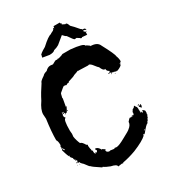

<svg xmlns="http://www.w3.org/2000/svg" viewBox="-218 -1011 1033 1152"><g transform="rotate(-30 298.5 -434.5)"><path d="M301.8 -724.1H356.4Q446.3 -715.3 446.3 -698.7Q452.1 -698.7 469.7 -685.1H471.7L469.7 -681.2Q518.1 -681.2 530.3 -649.9Q575.2 -566.4 575.2 -550.3Q583 -531.7 583 -511.2Q575.2 -508.8 569.3 -489.7Q554.2 -477.5 536.1 -472.2Q534.2 -472.2 534.2 -474.1Q532.2 -474.1 532.2 -472.2Q528.3 -472.2 512.7 -478V-476.1Q506.3 -480 501 -480Q501 -478 499 -478Q499 -483.9 495.1 -483.9L491.2 -481.9L481.4 -483.9V-487.8H483.4Q485.4 -487.8 485.4 -485.8Q495.1 -485.8 495.1 -495.6Q479.5 -502 479.5 -519L475.6 -517.1Q463.9 -517.1 452.1 -546.4Q448.7 -546.4 424.8 -577.6Q418 -585.4 409.2 -589.4Q404.8 -589.4 401.4 -587.4Q366.7 -589.4 344.7 -589.4H333L329.1 -591.3Q329.1 -588.9 299.8 -579.6Q295.4 -574.7 252.9 -562Q249 -559.6 249 -556.2H239.3L229.5 -550.3L219.7 -554.2Q215.8 -552.2 213.9 -552.2V-554.2Q210 -554.2 178.7 -526.9Q175.3 -526.9 168.9 -495.6Q168.9 -493.7 170.9 -493.7L161.1 -439L165 -440.9H167Q151.4 -406.2 145.5 -405.8H141.6Q136.7 -405.8 135.7 -413.6L129.9 -409.7H127.9L124 -411.6L120.1 -405.8V-397.9Q120.1 -388.2 126 -388.2V-382.3Q110.4 -382.3 110.4 -304.2V-302.2Q110.4 -297.9 112.3 -280.8Q110.4 -270.5 110.4 -261.2Q114.3 -234.9 126 -208.5Q137.7 -208.5 153.3 -181.2Q161.1 -178.2 161.1 -175.3Q161.1 -171.4 159.2 -171.4Q161.1 -145.5 165 -142.1Q165 -140.1 163.1 -140.1Q165 -130.4 170.9 -130.4L168.9 -126.5V-124.5Q168.9 -109.4 176.8 -106.9Q176.8 -114.7 180.7 -114.7Q180.7 -111.8 186.5 -108.9L192.4 -122.6Q189.5 -122.6 186.5 -128.4V-134.3H188.5Q206.5 -134.3 219.7 -108.9L223.6 -110.8Q236.3 -101.1 239.3 -101.1V-97.2H235.4Q235.4 -77.6 256.8 -77.6Q258.8 -77.6 258.8 -79.6Q283.7 -75.7 288.1 -75.7Q288.6 -79.6 292 -79.6Q293.5 -79.6 303.7 -77.6Q321.3 -77.6 366.2 -103Q413.6 -127.9 418.9 -134.3Q442.4 -151.9 442.4 -173.3Q457.5 -190.9 460 -190.9L473.6 -189V-192.9H475.6L481.4 -189V-192.9L477.5 -198.7H479.5L487.3 -192.9Q493.2 -198.7 493.2 -210.4H491.2V-212.4Q494.1 -212.4 501 -226.1Q516.6 -232.4 516.6 -239.7H520.5Q520.5 -235.8 530.3 -224.1L532.2 -210.4H530.3L532.2 -206.5V-183.1H534.2V-189H538.1Q538.1 -179.2 545.9 -179.2Q547.9 -187 547.9 -192.9H549.8Q561.5 -185.5 563.5 -177.2L561.5 -173.3L563.5 -163.6Q559.6 -163.1 559.6 -159.7Q561.5 -156.2 561.5 -151.9Q556.6 -151.9 553.7 -136.2Q549.3 -136.2 545.9 -122.6Q541 -122.6 536.1 -108.9Q526.9 -108.9 491.2 -64Q488.3 -64 483.4 -60.1V-65.9Q480.5 -65.9 477.5 -58.1H481.4Q454.6 -32.2 383.8 -3.4Q336.4 14.2 292 22L290 25.9L282.2 23.9Q258.8 27.8 254.9 27.8Q254.9 12.2 215.8 4.4Q187 -6.3 172.9 -17.1L168.9 -15.1Q113.3 -51.3 112.3 -56.2Q106.4 -56.2 83 -89.4Q65.4 -104.5 65.4 -112.8L55.7 -110.8Q55.7 -112.8 53.7 -112.8L59.6 -126.5Q55.7 -126.5 55.7 -132.3H53.7V-128.4H49.8V-130.4Q53.7 -135.3 53.7 -136.2Q43.9 -137.2 43.9 -151.9Q32.2 -162.6 32.2 -169.4L34.2 -173.3V-175.3H32.2V-171.4Q25.9 -171.4 10.7 -226.1Q14.6 -226.1 14.6 -230Q12.7 -233.9 12.7 -235.8L16.6 -237.8L14.6 -241.7V-253.4H18.6V-261.2Q18.6 -284.2 10.7 -294.4Q10.7 -353.5 22.5 -437L20.5 -468.3Q20.5 -499.5 51.8 -544.4Q73.2 -587.4 106.4 -636.2Q106.9 -646.5 139.6 -667.5Q146.5 -677.2 168.9 -683.1Q185.1 -700.7 204.1 -700.7L221.7 -698.7Q244.6 -712.4 251 -712.4Q252.9 -712.4 256.8 -710.4L264.6 -714.4L268.6 -712.4Q297.4 -720.2 301.8 -724.1ZM569.3 -503.4V-499.5H571.3V-503.4ZM499 -478V-472.2H495.1V-474.1Q495.6 -478 499 -478ZM516.6 -468.3Q520.5 -467.8 520.5 -464.4H516.6ZM122.1 -421.4V-413.6Q132.3 -413.6 133.8 -419.4V-421.4L129.9 -419.4H126ZM157.2 -417.5H161.1V-415.5Q161.1 -411.6 157.2 -411.6ZM133.8 -405.8H139.6Q139.6 -401.9 135.7 -401.9H133.8ZM16.6 -235.8V-233.9Q20 -218.3 24.4 -218.3H26.4V-224.1Q18.6 -231.9 18.6 -235.8ZM542 -233.9H547.9V-230L540 -228L538.1 -231.9ZM557.6 -230 559.6 -226.1Q555.7 -225.6 555.7 -222.2V-220.2H559.6V-218.3L553.7 -210.4Q555.7 -210.4 555.7 -208.5H551.8L540 -222.2Q556.2 -230 557.6 -230ZM47.9 -118.7H51.8V-112.8H47.9ZM45.9 -103H47.9V-99.1H45.9ZM59.6 -101.1H63.5V-97.2Q59.6 -97.2 59.6 -101.1ZM501 -87.4V-81.5Q504.9 -81.5 504.9 -85.4ZM495.1 -81.5V-79.6H499V-81.5ZM487.3 -750 454.1 -752.9Q453.6 -750 449.7 -750H445.3Q445.3 -752.4 423.3 -765.6L412.6 -764.2H410.2Q404.8 -764.2 377.4 -805.2Q372.1 -805.2 355.5 -824.2L305.7 -783.2Q291.5 -774.4 270.5 -769Q261.7 -757.8 232.9 -757.8L186 -765.6Q187.5 -776.9 190.4 -776.9L188.5 -780.3Q188.5 -789.1 231.9 -813.5Q282.2 -859.9 302.2 -862.3Q302.2 -864.7 321.8 -873.5Q330.1 -878.9 330.1 -886.2H334.5V-882.8H336.9Q338.9 -891.6 338.9 -895.5H382.3Q382.3 -886.2 389.2 -886.2V-882.8L386.7 -879.9L406.7 -870.1L411.1 -871.6Q418.9 -870.6 426.3 -848.1Q445.3 -830.1 465.8 -805.2Q469.2 -799.8 478.5 -794.4V-791H489.7Q498.5 -788.6 498.5 -780.3V-776.9H496.1Q496.1 -783.2 478.5 -783.2L476.6 -780.3Q483.9 -780.3 485.4 -769Q490.7 -772 491.7 -772H496.1Q487.3 -765.1 487.3 -764.2L491.7 -759.3V-757.8H489.7L485.4 -759.3V-757.8L489.7 -751.5Q487.3 -751.5 487.3 -750Z"/></g></svg>

Font: Mister Brush
Style: Regular
Weight: 400
Designer: GGBotNet
Foundry: GGBotNet
Version: 1.00